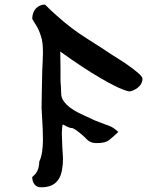

<svg xmlns="http://www.w3.org/2000/svg" viewBox="-20 -919 660 823"><path d="M487.3 -353.5Q464.8 -332 447.3 -318.4Q429.7 -304.7 390.6 -305.7Q367.2 -306.6 353.5 -320.3Q339.8 -335 325.2 -346.7Q294.9 -371.1 288.1 -370.1Q281.2 -368.2 249 -385.7Q245.1 -371.1 245.1 -345.7Q245.1 -330.1 247.1 -288.1Q250 -246.1 250 -241.2Q250 -182.6 233.4 -154.3Q211.9 -116.2 157.2 -116.2Q136.7 -116.2 127.9 -128.9Q118.2 -140.6 118.2 -160.2Q127 -168 132.8 -174.8Q148.4 -195.3 148.4 -226.6Q156.2 -242.2 160.2 -266.6Q164.1 -293 164.1 -317.4Q164.1 -342.8 163.1 -366.2Q158.2 -450.2 158.2 -457Q158.2 -481.4 159.2 -522.5Q160.2 -562.5 161.1 -618.2Q162.1 -640.6 163.1 -659.2Q164.1 -676.8 164.1 -691.4Q164.1 -741.2 156.2 -761.7Q147.5 -790 136.7 -807.6Q131.8 -815.4 127 -823.2Q122.1 -831.1 118.2 -837.9Q118.2 -865.2 133.8 -882.8Q150.4 -899.4 172.9 -899.4Q202.1 -870.1 222.7 -852.5Q285.2 -795.9 352.5 -753.9Q421.9 -710 460.9 -683.6Q501 -658.2 511.7 -651.4Q590.8 -597.7 590.8 -582Q590.8 -557.6 566.4 -540Q545.9 -527.3 535.2 -527.3Q527.3 -527.3 504.9 -536.1Q473.6 -547.9 411.1 -584Q334 -628.9 238.3 -698.2Q238.3 -656.2 239.3 -627Q239.3 -597.7 239.3 -581.1Q239.3 -562.5 241.2 -546.9Q242.2 -531.2 242.2 -517.6Q243.2 -467.8 336.9 -425.8Q371.1 -410.2 377 -407.2Q383.8 -403.3 408.2 -394.5Q436.5 -383.8 449.2 -378.9Q462.9 -375 487.3 -353.5Z"/></svg>

Font: Tolkien Dwarf Runes
Style: Regular
Weight: 400
Version: Regular